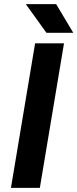

<svg xmlns="http://www.w3.org/2000/svg" viewBox="-20 -910 375 930"><path d="M150 -700H290L173 0H33ZM105 -890H252L335 -751H205Z"/></svg>

Font: Oak Sans
Style: Bold Italic
Weight: 700
Italic angle: -9.5°
Foundry: Erik Kennedy, Walven
Version: Version 1.000